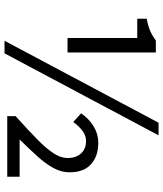

<svg xmlns="http://www.w3.org/2000/svg" viewBox="44 -752 720 848"><g transform="rotate(90 404.0 -328.0)"><path d="M147.7 -266.3V-574.2H62.8V-616.1Q96 -622.1 117.6 -631.8Q139.2 -641.5 159.3 -656.3H211.8V-266.3ZM160.1 12 522 -668.3H577.6L215.6 12ZM492.9 0V-36.9Q553.5 -91.3 594.8 -131.8Q636 -172.4 657 -204.5Q677.9 -236.6 677.9 -266.2Q677.9 -304.2 657.6 -326.1Q637.4 -348 602.6 -348Q578.3 -348 557.1 -331.8Q535.9 -315.6 518.9 -291.4L480.5 -326.3Q503.4 -360.1 537.5 -381.1Q571.6 -402 611.2 -402Q669.8 -402 705.4 -370Q741 -338 741 -275.6Q741 -238.4 722 -203.7Q703 -169.1 670.4 -133.1Q637.7 -97.1 596.1 -54.7H760.6V0Z"/></g></svg>

Font: Source Sans 3
Style: Regular
Weight: 200
Designer: Paul D. Hunt
Foundry: Adobe
Version: Version 3.046;hotconv 1.0.118;makeotfexe 2.5.65603